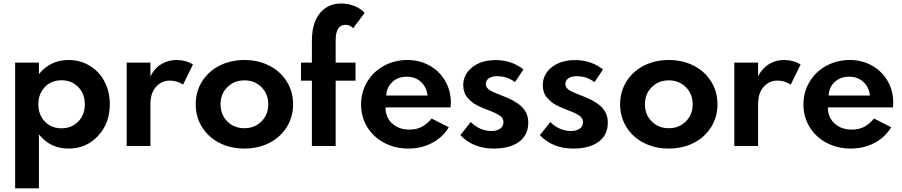

<svg xmlns="http://www.w3.org/2000/svg" viewBox="-20 -815 5038 1072"><path d="M64.5 -465.5H197.3V-400.9Q260.9 -480 362.3 -480Q428.2 -480 481.4 -447.7Q534.5 -415.5 563.9 -358.9Q593.2 -302.3 593.2 -233.2Q593.2 -127.3 527.7 -56.4Q462.3 14.5 362.3 14.5Q260.9 14.5 197.3 -64.5V236.4H64.5ZM323.6 -98.6Q380 -98.6 416.8 -136.4Q453.6 -174.1 453.6 -232.7Q453.6 -291.4 416.8 -329.1Q380 -366.8 323.6 -366.8Q266.8 -366.8 230.5 -329.1Q194.1 -291.4 194.1 -232.7Q194.1 -174.1 230.5 -136.4Q266.8 -98.6 323.6 -98.6Z M687.3 0V-465.5H820V-389.1Q842.7 -434.1 880.9 -457Q919.1 -480 964.5 -480Q1016.8 -480 1057.3 -455L1002.3 -342.7Q967.3 -365 928.2 -365Q882.3 -365 851.1 -330.2Q820 -295.5 820 -235V0Z M1108.6 -104.5Q1072.7 -161.4 1072.7 -232.7Q1072.7 -304.1 1108.6 -360.9Q1144.5 -417.7 1206.4 -448.9Q1268.2 -480 1344.5 -480Q1420.9 -480 1482.7 -448.9Q1544.5 -417.7 1580.5 -360.9Q1616.4 -304.1 1616.4 -232.7Q1616.4 -161.4 1580.5 -104.5Q1544.5 -47.7 1482.7 -16.6Q1420.9 14.5 1344.5 14.5Q1268.2 14.5 1206.4 -16.6Q1144.5 -47.7 1108.6 -104.5ZM1249.5 -328.6Q1211.4 -290.9 1211.4 -232.7Q1211.4 -174.5 1249.5 -136.8Q1287.7 -99.1 1344.5 -99.1Q1401.4 -99.1 1439.5 -136.8Q1477.7 -174.5 1477.7 -232.7Q1477.7 -290.9 1439.5 -328.6Q1401.4 -366.4 1344.5 -366.4Q1287.7 -366.4 1249.5 -328.6Z M1721.4 -364.5H1660.5V-465.5H1721.4V-585.9Q1721.4 -687.3 1765.9 -741.4Q1810.5 -795.5 1885 -795.5Q1923.2 -795.5 1958.2 -781.6Q1993.2 -767.7 2015.9 -743.2L1951.8 -657.3Q1934.5 -676.4 1908.6 -676.4Q1854.1 -676.4 1854.1 -589.1V-465.5H1965V-364.5H1854.1V0H1721.4Z M1995.9 -231.8Q1995.9 -301.4 2030.2 -358.4Q2064.5 -415.5 2123.9 -447.7Q2183.2 -480 2254.5 -480Q2322.7 -480 2378.4 -448.9Q2434.1 -417.7 2465.7 -363.2Q2497.3 -308.6 2497.3 -241.8Q2497.3 -231.4 2495.9 -215.5H2132.3Q2132.3 -160 2169.5 -125.7Q2206.8 -91.4 2267.3 -91.4Q2304.5 -91.4 2334.1 -106.4Q2363.6 -121.4 2390 -153.2L2485.9 -104.5Q2452.3 -48.6 2392.7 -17Q2333.2 14.5 2260 14.5Q2185.5 14.5 2124.8 -17.7Q2064.1 -50 2030 -106.4Q1995.9 -162.7 1995.9 -231.8ZM2250.9 -386.8Q2202.7 -386.8 2170.9 -357.7Q2139.1 -328.6 2136.4 -281.8H2367.3Q2361.4 -329.5 2329.8 -358.2Q2298.2 -386.8 2250.9 -386.8Z M2550.5 -60.5 2608.2 -133.6Q2659.5 -83.6 2724.1 -83.6Q2753.6 -83.6 2772.3 -96.4Q2790.9 -109.1 2790.9 -133.2Q2790.9 -155 2771.1 -169.1Q2751.4 -183.2 2707.3 -199.5Q2688.2 -206.8 2675.7 -212Q2663.2 -217.3 2644.5 -226.6Q2625.9 -235.9 2613.9 -246.1Q2601.8 -256.4 2590 -270Q2578.2 -283.6 2572.3 -301.1Q2566.4 -318.6 2566.4 -339.1Q2566.4 -399.5 2616.6 -439.5Q2666.8 -479.5 2747.3 -479.5Q2836.4 -479.5 2902.7 -427.3L2855 -356.4Q2812.3 -389.5 2756.4 -389.5Q2725.9 -389.5 2709.1 -377.5Q2692.3 -365.5 2692.3 -346.4Q2692.3 -326.4 2713 -312.7Q2733.6 -299.1 2783.2 -280.9Q2855.9 -254.5 2892.7 -219.3Q2929.5 -184.1 2929.5 -130Q2929.5 -61.4 2878.2 -23.4Q2826.8 14.5 2736.8 14.5Q2620.9 14.5 2550.5 -60.5Z M2994.5 -60.5 3052.3 -133.6Q3103.6 -83.6 3168.2 -83.6Q3197.7 -83.6 3216.4 -96.4Q3235 -109.1 3235 -133.2Q3235 -155 3215.2 -169.1Q3195.5 -183.2 3151.4 -199.5Q3132.3 -206.8 3119.8 -212Q3107.3 -217.3 3088.6 -226.6Q3070 -235.9 3058 -246.1Q3045.9 -256.4 3034.1 -270Q3022.3 -283.6 3016.4 -301.1Q3010.5 -318.6 3010.5 -339.1Q3010.5 -399.5 3060.7 -439.5Q3110.9 -479.5 3191.4 -479.5Q3280.5 -479.5 3346.8 -427.3L3299.1 -356.4Q3256.4 -389.5 3200.5 -389.5Q3170 -389.5 3153.2 -377.5Q3136.4 -365.5 3136.4 -346.4Q3136.4 -326.4 3157 -312.7Q3177.7 -299.1 3227.3 -280.9Q3300 -254.5 3336.8 -219.3Q3373.6 -184.1 3373.6 -130Q3373.6 -61.4 3322.3 -23.4Q3270.9 14.5 3180.9 14.5Q3065 14.5 2994.5 -60.5Z M3478.2 -104.5Q3442.3 -161.4 3442.3 -232.7Q3442.3 -304.1 3478.2 -360.9Q3514.1 -417.7 3575.9 -448.9Q3637.7 -480 3714.1 -480Q3790.5 -480 3852.3 -448.9Q3914.1 -417.7 3950 -360.9Q3985.9 -304.1 3985.9 -232.7Q3985.9 -161.4 3950 -104.5Q3914.1 -47.7 3852.3 -16.6Q3790.5 14.5 3714.1 14.5Q3637.7 14.5 3575.9 -16.6Q3514.1 -47.7 3478.2 -104.5ZM3619.1 -328.6Q3580.9 -290.9 3580.9 -232.7Q3580.9 -174.5 3619.1 -136.8Q3657.3 -99.1 3714.1 -99.1Q3770.9 -99.1 3809.1 -136.8Q3847.3 -174.5 3847.3 -232.7Q3847.3 -290.9 3809.1 -328.6Q3770.9 -366.4 3714.1 -366.4Q3657.3 -366.4 3619.1 -328.6Z M4080 0V-465.5H4212.7V-389.1Q4235.5 -434.1 4273.6 -457Q4311.8 -480 4357.3 -480Q4409.5 -480 4450 -455L4395 -342.7Q4360 -365 4320.9 -365Q4275 -365 4243.9 -330.2Q4212.7 -295.5 4212.7 -235V0Z M4465.9 -231.8Q4465.9 -301.4 4500.2 -358.4Q4534.5 -415.5 4593.9 -447.7Q4653.2 -480 4724.5 -480Q4792.7 -480 4848.4 -448.9Q4904.1 -417.7 4935.7 -363.2Q4967.3 -308.6 4967.3 -241.8Q4967.3 -231.4 4965.9 -215.5H4602.3Q4602.3 -160 4639.5 -125.7Q4676.8 -91.4 4737.3 -91.4Q4774.5 -91.4 4804.1 -106.4Q4833.6 -121.4 4860 -153.2L4955.9 -104.5Q4922.3 -48.6 4862.7 -17Q4803.2 14.5 4730 14.5Q4655.5 14.5 4594.8 -17.7Q4534.1 -50 4500 -106.4Q4465.9 -162.7 4465.9 -231.8ZM4720.9 -386.8Q4672.7 -386.8 4640.9 -357.7Q4609.1 -328.6 4606.4 -281.8H4837.3Q4831.4 -329.5 4799.8 -358.2Q4768.2 -386.8 4720.9 -386.8Z"/></svg>

Font: Spartan MB
Style: Bold
Weight: 700
Designer: Matt Bailey, Mirko Velimirovic
Foundry: Matt Bailey
Version: Version 1.005